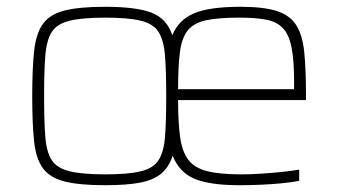

<svg xmlns="http://www.w3.org/2000/svg" viewBox="-20 -538 997 566"><path d="M290 8Q214 8 170.5 -3Q127 -14 106.5 -42Q86 -70 80.5 -121.5Q75 -173 75 -254Q75 -335 80.5 -387Q86 -439 106.5 -467.5Q127 -496 170.5 -507Q214 -518 290 -518Q382 -518 427 -500.5Q472 -483 488 -434Q506 -479 551.5 -498.5Q597 -518 689 -518Q757 -518 796 -505.5Q835 -493 853.5 -463.5Q872 -434 877 -383.5Q882 -333 882 -256V-243H505Q505 -177 511 -134Q517 -91 535 -67Q553 -43 590.5 -33.5Q628 -24 691 -24Q718 -24 749 -26Q780 -28 809.5 -31Q839 -34 862 -38V-5Q843 -1 813.5 2Q784 5 751 6.5Q718 8 686 8Q600 8 554.5 -10.5Q509 -29 489 -79Q478 -45 455 -26Q432 -7 392.5 0.5Q353 8 290 8ZM290 -24Q358 -24 395 -33Q432 -42 447.5 -66Q463 -90 466.5 -135.5Q470 -181 470 -254Q470 -327 466.5 -373Q463 -419 447.5 -443.5Q432 -468 395 -477Q358 -486 290 -486Q223 -486 185.5 -477Q148 -468 132.5 -443.5Q117 -419 113.5 -373Q110 -327 110 -254Q110 -181 113.5 -135.5Q117 -90 132.5 -66Q148 -42 185.5 -33Q223 -24 290 -24ZM847 -258V-296Q847 -360 839.5 -398Q832 -436 814 -455Q796 -474 764.5 -480Q733 -486 686 -486Q625 -486 588.5 -478.5Q552 -471 534 -449Q516 -427 510.5 -385.5Q505 -344 505 -275H864Z"/></svg>

Font: Saira Thin Thin
Style: Regular
Weight: 250
Version: Version 1.101